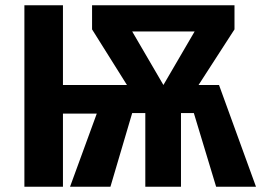

<svg xmlns="http://www.w3.org/2000/svg" viewBox="-20 -712 996 732"><path d="M815 -388 956 0H804L719 -281H670V0H534V-281H484L401 0H247L349 -279H220V0H73V-692H220V-388H464L331 -600V-692H874V-600L737 -388ZM722 -592H484L603 -388Z"/></svg>

Font: Fira Sans SemiBold
Style: Regular
Weight: 600
Designer: bBox Type GmbH & Carrois Corporate GbR & Edenspiekermann AG
Foundry: bBox Type GmbH & Carrois Corporate GbR & Edenspiekermann AG
Version: Version 4.301;PS 004.301;hotconv 1.0.88;makeotf.lib2.5.64775